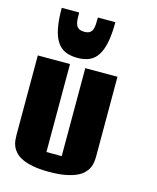

<svg xmlns="http://www.w3.org/2000/svg" viewBox="-163 -1269 1142 1398"><g transform="rotate(15 408.0 -570.0)"><path d="M288.6 -115.7H403.8V-778.8H646.5V-181.2Q646.5 -161.6 644 -139.2Q641.6 -116.7 631.8 -94.5Q622.1 -72.3 602.5 -51.8Q583 -31.2 549.3 -15.6Q515.6 0 465.3 9.5Q415 19 343.3 19Q272.5 19 222.7 9.5Q172.9 0 139.9 -15.6Q106.9 -31.2 88.1 -51.8Q69.3 -72.3 59.8 -94.5Q50.3 -116.7 48.1 -139.2Q45.9 -161.6 45.9 -181.2V-778.8H288.6ZM328.6 -835.9Q276.4 -835.9 237.8 -852.3Q199.2 -868.7 174.1 -906.5Q148.9 -944.3 136.7 -1006.1Q124.5 -1067.9 124.5 -1158.7H255.9Q255.9 -1129.4 257.3 -1106.2Q258.8 -1083 265.6 -1066.7Q272.5 -1050.3 287.4 -1041.5Q302.2 -1032.7 328.6 -1032.7Q353.5 -1032.7 367.4 -1041.5Q381.3 -1050.3 387.9 -1066.7Q394.5 -1083 395.8 -1106.4Q397 -1129.9 397 -1158.7H528.8Q528.8 -1067.9 516.4 -1006.1Q503.9 -944.3 479.2 -906.5Q454.6 -868.7 417 -852.3Q379.4 -835.9 328.6 -835.9Z"/></g></svg>

Font: Coda Caption ExtraBold
Style: Regular
Weight: 800
Designer: vernon adams
Foundry: vernon adams
Version: Version 1.002